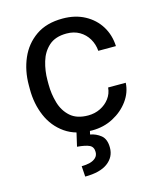

<svg xmlns="http://www.w3.org/2000/svg" viewBox="-113 -618 749 909"><g transform="rotate(-15 262.0 -163.0)"><path d="M280.3 9.8Q200.7 9.8 148.4 -26.6Q96.2 -63 70.6 -123Q44.9 -183.1 44.9 -253.9V-274.4Q44.9 -345.7 70.8 -405.5Q96.7 -465.3 148.9 -501.7Q201.2 -538.1 280.3 -538.1Q342.3 -538.1 388.9 -512.9Q435.5 -487.8 462.2 -444.6Q488.8 -401.4 491.2 -346.7H404.8Q402.3 -379.4 386.5 -406.2Q370.6 -433.1 343.5 -449Q316.4 -464.8 280.3 -464.8Q225.1 -464.8 193.6 -436.5Q162.1 -408.2 149.2 -364.5Q136.2 -320.8 136.2 -274.4V-253.9Q136.2 -207.5 148.9 -163.6Q161.6 -119.6 193.1 -91.6Q224.6 -63.5 280.3 -63.5Q312.5 -63.5 339.8 -76.9Q367.2 -90.3 384.8 -113.8Q402.3 -137.2 404.8 -167H491.2Q488.8 -120.1 459.5 -79.8Q430.2 -39.6 383.3 -14.9Q336.4 9.8 280.3 9.8ZM270.5 0 264.6 25.9Q293 30.8 316.2 49.3Q339.4 67.9 339.4 110.4Q339.4 156.2 301.5 184.3Q263.7 212.4 190.9 212.4L187.5 160.6Q210 160.6 228.3 155.8Q246.6 150.9 257.6 140.1Q268.6 129.4 268.6 112.3Q268.6 87.4 249.8 78.4Q231 69.3 189.9 65.9L205.1 0Z"/></g></svg>

Font: Heebo
Style: Regular
Weight: 400
Designer: Oded Ezer
Foundry: Ezer Type House
Version: Version 3.100